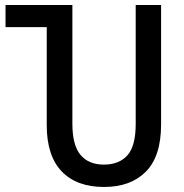

<svg xmlns="http://www.w3.org/2000/svg" viewBox="-20 -734 733 764"><path d="M394 10Q285 10 225.5 -52Q166 -114 166 -236V-626H2V-714H268V-242Q268 -156 300.5 -117.5Q333 -79 393 -79Q454 -79 487 -116Q520 -153 520 -241V-714H621V-239Q621 -112 560.5 -51Q500 10 394 10Z"/></svg>

Font: Noto Sans Georgian Condensed Medium
Style: Regular
Weight: 500
Width: 3
Designer: Monotype Design Team, Akaki Razmadze
Foundry: Google LLC
Version: Version 2.005; ttfautohint (v1.8.4.7-5d5b)